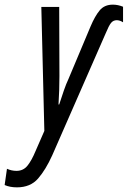

<svg xmlns="http://www.w3.org/2000/svg" viewBox="-114 -566 550 827"><path d="M-41 241Q17 241 50 203Q83 165 111 103L341 -422Q355 -456 364.5 -467.5Q374 -479 389 -479Q402 -479 416 -470V-537Q394 -546 372 -546Q336 -546 315.5 -521.5Q295 -497 276 -452L181 -226Q171 -205 161 -176Q151 -147 141 -116H138Q140 -147 141 -178Q142 -209 142 -239L141 -536H64L77 -2L39 85Q22 126 4 148Q-14 170 -43 170Q-64 170 -84 161L-94 231Q-71 241 -41 241Z"/></svg>

Font: Noto Sans UI Condensed
Style: Italic
Weight: 400
Width: 3
Italic angle: -12°
Designer: Monotype Design Team
Foundry: Monotype Imaging Inc.
Version: Version 1.901